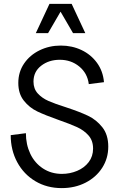

<svg xmlns="http://www.w3.org/2000/svg" viewBox="-20 -950 620 986"><path d="M35 -256 113 -266Q113 -208 135.5 -160.5Q158 -113 200.5 -85Q243 -57 298 -57Q339 -57 376 -72.5Q413 -88 435.5 -117.5Q458 -147 458 -187Q458 -228 434.5 -254.5Q411 -281 376 -297Q341 -313 281 -334Q213 -358 172 -377.5Q131 -397 102.5 -433Q74 -469 74 -524Q74 -580 103.5 -623.5Q133 -667 183 -691.5Q233 -716 292 -716Q350 -716 398.5 -693Q447 -670 478 -627.5Q509 -585 514 -528L436 -518Q429 -574 387 -608.5Q345 -643 287 -643Q231 -643 191.5 -612.5Q152 -582 152 -531Q152 -494 174 -470Q196 -446 229 -431.5Q262 -417 319 -399Q389 -376 432 -355.5Q475 -335 505.5 -296.5Q536 -258 536 -197Q536 -137 505 -88.5Q474 -40 419.5 -12Q365 16 297 16Q221 16 161.5 -19.5Q102 -55 68.5 -117Q35 -179 35 -256ZM348 -930 418 -780H355L291 -890L227 -780H164L234 -930Z"/></svg>

Font: MedMera Sans
Style: Regular
Weight: 400
Designer: Kasper Nordkvist
Foundry: UNCUT.wtf
Version: Version 1.300